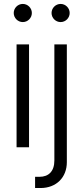

<svg xmlns="http://www.w3.org/2000/svg" viewBox="-20 -738 418 962"><path d="M63 0H125.5V-515.6H63ZM94.2 -627.4C119.1 -627.4 139.6 -647.9 139.6 -672.9C139.6 -697.8 119.1 -718.3 94.2 -718.3C69.3 -718.3 48.8 -697.8 48.8 -672.9C48.8 -647.9 69.3 -627.4 94.2 -627.4ZM252.4 -515.6V65.9C252.4 120.6 223.6 147.9 177.7 147.9H155.8V204.1H183.1C263.2 204.1 314.9 149.9 314.9 74.7V-515.6ZM283.7 -627.4C308.6 -627.4 329.1 -647.9 329.1 -672.9C329.1 -697.8 308.6 -718.3 283.7 -718.3C258.8 -718.3 238.3 -697.8 238.3 -672.9C238.3 -647.9 258.8 -627.4 283.7 -627.4Z"/></svg>

Font: Raveo Display Display Light
Style: Regular
Weight: 300
Designer: Jakub Foglar, Rasmus Andersson (Inter)
Foundry: Jakubfoglar.com
Version: Version 1.100;Glyphs 3.2.3 (3260)